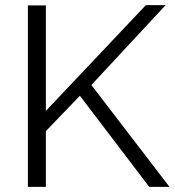

<svg xmlns="http://www.w3.org/2000/svg" viewBox="-20 -730 683 750"><path d="M88.9 0V-709H159.2V-296.9L549.8 -710H627L336.9 -397.9L642.1 0H563L292 -356L159.2 -217.8V0Z"/></svg>

Font: Rawline
Style: Regular
Weight: 400
Designer: Matt McInerney, Pablo Impallari, Rodrigo Fuenzalida
Foundry: Matt McInerney, Pablo Impallari, Rodrigo Fuenzalida
Version: Version 4.020;PS 004.020;hotconv 1.0.88;makeotf.lib2.5.64775